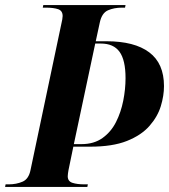

<svg xmlns="http://www.w3.org/2000/svg" viewBox="-43 -734 664 754"><path d="M-23 0 -21 -10H-9Q21 -10 45.5 -20.5Q70 -31 77 -67L197 -636Q203 -661 203 -671Q203 -692 185 -698Q167 -704 137 -704H125L127 -714H450L448 -704H436Q405 -704 381 -693.5Q357 -683 349 -646L333 -572H375Q485 -572 543 -528.5Q601 -485 601 -396Q601 -358 588.5 -317Q576 -276 544 -239.5Q512 -203 455.5 -180.5Q399 -158 311 -158H245L226 -66Q225 -60 224 -53.5Q223 -47 223 -42Q223 -22 241.5 -16Q260 -10 289 -10H302L300 0ZM277 -168Q326 -168 359.5 -192Q393 -216 412.5 -254.5Q432 -293 441 -338.5Q450 -384 450 -427Q450 -498 426.5 -530.5Q403 -563 353 -563H331L247 -168Z"/></svg>

Font: Noto Serif Display SemiCondensed
Style: Bold Italic
Weight: 700
Width: 4
Italic angle: -12°
Designer: Monotype Design Team
Foundry: Monotype Imaging Inc.
Version: Version 2.009